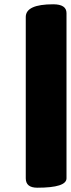

<svg xmlns="http://www.w3.org/2000/svg" viewBox="-20 -730 330 895"><path d="M290 -668.9V101.1Q290 145 153.8 145Q100.1 145 100.1 101.1V-650.9Q100.1 -710 228 -710Q290 -710 290 -668.9Z"/></svg>

Font: GGS TheRock Black
Style: Regular
Weight: 900
Designer: Rodrigo Fuenzalida (2012); Goodgame Studios (2014)
Foundry: Rodrigo Fuenzalida,2012;  GGS,2014
Version: Version 1.002 | FøM Mod